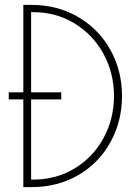

<svg xmlns="http://www.w3.org/2000/svg" viewBox="-20 -770 569 790"><path d="M76 -361H16V-390H76V-750H108Q217 -750 302.5 -699.5Q388 -649 435 -563.5Q482 -478 482 -375Q482 -272 435 -186Q388 -100 303 -50Q218 0 108 0H76ZM116 -31Q211 -31 287 -77Q363 -123 406 -202Q449 -281 449 -375Q449 -469 406 -548Q363 -627 287 -673.5Q211 -720 116 -720H108V-390H232V-361H108V-31Z"/></svg>

Font: Poiret One
Style: Regular
Weight: 400
Designer: Denis Masharov (denis.masharov@gmail.com), Cyreal (Charset Expansion)
Foundry: Denis Masharov
Version: Version 1.101